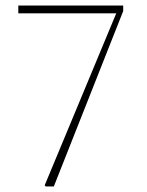

<svg xmlns="http://www.w3.org/2000/svg" viewBox="-20 -672 530 692"><path d="M46 -652H424V-632L174 0H145L141 -4L399 -624H46Z"/></svg>

Font: TypoPRO Source Serif Pro
Style: Regular
Weight: 200
Designer: Frank Grießhammer
Foundry: Adobe Systems Incorporated
Version: Version 1.017;PS (version unavailable);hotconv 1.0.79;makeot